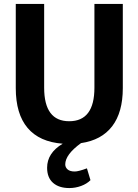

<svg xmlns="http://www.w3.org/2000/svg" viewBox="-20 -720 702 974"><path d="M603 -700V-273Q603 -150 549 -79.5Q495 -9 391 6Q311 64 311 114Q311 129 323 139.5Q335 150 359 150Q378 150 421 134L439 194Q420 213 391 223.5Q362 234 332 234Q279 234 249 207.5Q219 181 219 131Q219 56 298 9Q180 0 120 -71Q60 -142 60 -273V-700H204V-275Q204 -105 331 -105Q459 -105 459 -275V-700Z"/></svg>

Font: Sarabun
Style: Bold
Weight: 700
Designer: Suppakit Chalermlarp | Katatrad Co.,Ltd.
Foundry: Cadson Demak Co.,Ltd.
Version: Version 1.000; ttfautohint (v1.6)